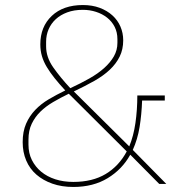

<svg xmlns="http://www.w3.org/2000/svg" viewBox="-20 -730 717 762"><path d="M497 -116Q465 -58 407.5 -23Q350 12 271 12Q225 12 188 -1Q151 -14 124.5 -37Q98 -60 84 -93Q70 -126 70 -166Q70 -208 83.5 -239Q97 -270 120 -294Q143 -318 173.5 -336Q204 -354 239 -371Q215 -397 197 -419.5Q179 -442 166 -463.5Q153 -485 146.5 -507Q140 -529 140 -554Q140 -624 185.5 -667Q231 -710 309 -710Q346 -710 375.5 -699Q405 -688 426 -669Q447 -650 458 -624.5Q469 -599 469 -570Q469 -534 455 -505.5Q441 -477 415.5 -453Q390 -429 353.5 -408.5Q317 -388 273 -367L493 -149Q510 -190 517.5 -242Q525 -294 525 -351H634V-331H544Q542 -275 534 -226Q526 -177 507 -135L640 0H612ZM309 -691Q274 -691 247 -681Q220 -671 201.5 -654Q183 -637 173 -614Q163 -591 163 -564V-546Q163 -503 191 -463Q219 -423 259 -380Q300 -399 334.5 -418.5Q369 -438 393.5 -460Q418 -482 432 -506.5Q446 -531 446 -560V-574Q446 -602 435 -623.5Q424 -645 405 -660Q386 -675 361 -683Q336 -691 309 -691ZM93 -156Q93 -122 106.5 -95Q120 -68 143.5 -48.5Q167 -29 199.5 -18.5Q232 -8 271 -8Q347 -8 399.5 -39.5Q452 -71 483 -129L253 -358Q220 -342 191 -325Q162 -308 140.5 -287Q119 -266 106 -239Q93 -212 93 -176Z"/></svg>

Font: IBM Plex Sans Hebrew Thin
Style: Regular
Weight: 100
Designer: Mike Abbink, Paul van der Laan, Pieter van Rosmalen, Yanek Iontef
Foundry: Bold Monday
Version: Version 1.2